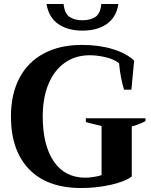

<svg xmlns="http://www.w3.org/2000/svg" viewBox="-20 -936 762 966"><path d="M214 -916H300Q305 -867 330.5 -850.5Q356 -834 395 -834Q434 -834 459.5 -850.5Q485 -867 490 -916H576Q565 -849 517.5 -815.5Q470 -782 395 -782Q320 -782 272.5 -815.5Q225 -849 214 -916ZM35 -350Q35 -461 77 -542Q119 -623 199.5 -666.5Q280 -710 392 -710Q478 -710 547 -689Q616 -668 655 -631L641 -485H604Q586 -543 579 -618Q554 -638 512 -648Q470 -658 431 -658Q360 -658 306.5 -620.5Q253 -583 224 -513.5Q195 -444 195 -350Q195 -206 250.5 -124Q306 -42 410 -42Q427 -42 450.5 -45.5Q474 -49 491 -55V-302Q432 -316 412 -322V-341H712V-327Q700 -320 679 -311.5Q658 -303 643 -300V-48Q606 -21 534.5 -5.5Q463 10 389 10Q217 10 126 -85Q35 -180 35 -350Z"/></svg>

Font: Trirong Bold
Style: Regular
Weight: 700
Designer: Katatrad Team
Foundry: CadsonDemak
Version: Version 1.000